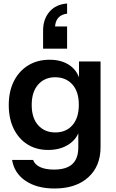

<svg xmlns="http://www.w3.org/2000/svg" viewBox="-20 -861 661 1096"><path d="M291 215Q190 215 125.5 171Q61 127 49 52H169Q178 78 208.5 92.5Q239 107 288 107Q359 107 393 75.5Q427 44 427 -20V-130L436 -128Q424 -72 375 -38.5Q326 -5 255 -5Q187 -5 136.5 -37Q86 -69 58 -126.5Q30 -184 30 -261Q30 -339 59 -397Q88 -455 140.5 -487.5Q193 -520 263 -520Q335 -520 381.5 -485.5Q428 -451 439 -390L431 -389V-510H554V-21Q554 88 483.5 151.5Q413 215 291 215ZM296 -105Q357 -105 393.5 -146.5Q430 -188 430 -263Q430 -338 393 -379Q356 -420 295 -420Q235 -420 198 -378.5Q161 -337 161 -262Q161 -187 198 -146Q235 -105 296 -105ZM226 -583V-687Q226 -751 262 -793.5Q298 -836 363 -841V-783Q329 -779 311.5 -758Q294 -737 294 -700L249 -710H363V-583Z"/></svg>

Font: Instrument Sans SemiBold
Style: Regular
Weight: 600
Designer: Rodrigo Fuenzalida
Foundry: fragTYPE
Version: Version 1.000;gftools[0.9.28]